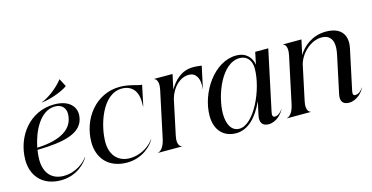

<svg xmlns="http://www.w3.org/2000/svg" viewBox="-77 -1142 2959 1526"><g transform="rotate(-15 1402.0 -379.0)"><path d="M36 -216.5C36.5 -90 115.5 11 270 11C405 11 482 -80 501.5 -117.5L499.5 -118C471.5 -78.5 401 -17 299 -17C207.5 -17 143.5 -76 143.5 -191C143.5 -214.5 145.5 -242.5 150.5 -271C365.5 -275 526 -306 541 -442C550.5 -517 497 -586 372 -586C169.5 -586 36 -411.5 36 -216.5ZM153 -288C178 -416.5 250 -568.5 373.5 -568.5C432.5 -568.5 467 -528 457.5 -466C447 -367.5 357.5 -296.5 153 -288ZM464 -767.5C413 -700.5 326.5 -642 281 -627.5L282.5 -626C341.5 -631 440.5 -662 497.5 -701.5L498.5 -703.5L465.5 -767.5Z M813.5 11C948.5 11 1025.5 -80 1045 -117.5L1043 -118C1015 -78.5 944.5 -17 842.5 -17C753 -17 687 -78 687 -191C686.5 -321.5 758.5 -568.5 923 -568.5C977.5 -568.5 1009.5 -544.5 1028 -515.5C1056 -470.5 1050.5 -410 1050 -389H1052.5L1087.5 -556C1058 -556 990.5 -586 911.5 -586C713 -586 579.5 -411.5 579.5 -216.5C580 -90 659 11 813.5 11Z M1069.5 0H1266.5V-1.5C1264 -1.5 1223 -11 1241 -94.5L1302.5 -384C1328 -474 1395 -536 1464 -536C1496 -536 1516.5 -523 1528.5 -502.5C1545 -477.5 1549 -439.5 1544.5 -398.5H1545.5L1584.5 -580C1574 -580 1550.5 -586 1515.5 -586C1415.5 -586 1355.5 -519.5 1317 -454L1343.5 -576H1190V-575C1192.5 -575 1233.5 -565.5 1216 -481.5L1133.5 -94.5C1115.5 -11 1075 -1.5 1069.5 -1.5Z M1711 10C1813 10 1889 -75.5 1942 -192L1918 -81C1905.5 -23 1930 8 1978.5 8C2044.5 8 2094.5 -50.5 2107 -82.5H2106C2099 -69 2072.5 -38 2042.5 -38C2023.5 -38 2019.5 -53.5 2026 -83L2131 -576H2023.5L2002.5 -475.5C1993.5 -532 1954 -587 1868.5 -587C1687.5 -587 1541.5 -369 1541.5 -177C1541.5 -58.5 1610.5 10 1711 10ZM1744.5 -18C1681.5 -18 1648.5 -78 1648 -166C1648 -313 1739.5 -560 1890 -560C1950.5 -560 1986 -515.5 1986 -449C1986 -277.5 1867 -18 1744.5 -18Z M2276.5 -481.5 2194 -94.5C2176 -11 2135.5 -1.5 2130 -1.5V0H2327V-1.5C2324.5 -1.5 2283.5 -11 2301.5 -94.5L2363 -384C2389 -474 2476 -550 2561.5 -550C2610 -550 2638.5 -527 2649.5 -487C2656.5 -459 2654 -423.5 2646 -385.5L2580.5 -78C2569 -25 2587.5 8 2641 8C2706.5 8 2757 -50.5 2769.5 -82.5H2768C2761.5 -69 2735 -38 2705 -38C2685.5 -38 2682.5 -53.5 2687.5 -77L2758 -407.5C2768 -455 2763.5 -495 2746.5 -523.5C2723 -565.5 2672.5 -586 2606.5 -586C2494.5 -586 2416 -519.5 2377.5 -454L2404 -576H2250.5V-575C2253 -575 2294 -565.5 2276.5 -481.5Z"/></g></svg>

Font: Beautique Display Thin
Style: Bold
Weight: 500
Italic angle: -12°
Designer: Nhat-Quang Ngo
Version: Version 1.100;Glyphs 3.2.3 (3260)